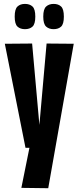

<svg xmlns="http://www.w3.org/2000/svg" viewBox="-20 -772 411 1003"><path d="M91.6 209.4 133.8 0H113.2L5.2 -543.4L147.8 -544.6L185.8 -119.6L223.4 -544.6L365.2 -543.4L232 211.2ZM260 -619.6Q236.2 -619.6 221.1 -633Q206 -646.4 206 -685.2Q206 -724.4 221.1 -738Q236.2 -751.6 260 -751.6Q284.8 -751.6 299.2 -738Q313.6 -724.4 313.6 -685.2Q313.6 -646.4 299.2 -633Q284.8 -619.6 260 -619.6ZM110.4 -619.6Q86 -619.6 71.4 -633Q56.8 -646.4 56.8 -685.2Q56.8 -724.4 71.4 -738Q86 -751.6 110.4 -751.6Q135.2 -751.6 149.8 -738Q164.4 -724.4 164.4 -685.2Q164.4 -646.4 149.8 -633Q135.2 -619.6 110.4 -619.6Z"/></svg>

Font: Georama ExtraCondensed Thin
Style: Regular
Weight: 100
Width: 2
Designer: Jean-Baptiste Levee
Foundry: Production Type
Version: Version 1.001